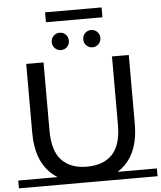

<svg xmlns="http://www.w3.org/2000/svg" viewBox="-69 -1041 927 1104"><g transform="rotate(-5 395.0 -488.5)"><path d="M395 8Q257 8 178 -71Q99 -150 99 -302V-700H199V-306Q199 -189 250.5 -135Q302 -81 396 -81Q491 -81 542.5 -135Q594 -189 594 -306V-700H691V-302Q691 -150 612.5 -71Q534 8 395 8ZM-5 9V-36H795V9ZM487 -762Q467 -762 452.5 -776.5Q438 -791 438 -812Q438 -833 452.5 -847.5Q467 -862 487 -862Q508 -862 522.5 -847.5Q537 -833 537 -812Q537 -791 522.5 -776.5Q508 -762 487 -762ZM306 -762Q285 -762 270.5 -776.5Q256 -791 256 -812Q256 -833 270.5 -847.5Q285 -862 306 -862Q327 -862 341 -847.5Q355 -833 355 -812Q355 -791 341 -776.5Q327 -762 306 -762ZM233 -929V-986H559V-929Z"/></g></svg>

Font: Montserrat Underline Thin Medium
Style: Regular
Weight: 500
Version: Version 9.000